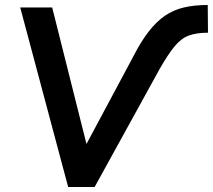

<svg xmlns="http://www.w3.org/2000/svg" viewBox="-20 -749 853 769"><path d="M253 0 61 -719H189L335 -138H308L514 -523Q544 -582 575 -622Q606 -662 640 -685.5Q674 -709 716 -719Q758 -729 812 -729L813 -618Q767 -618 736 -606.5Q705 -595 678.5 -562.5Q652 -530 619 -472L359 0Z"/></svg>

Font: Nunitoga
Style: Bold Italic
Weight: 700
Italic angle: -9°
Designer: Vernon Adams
Foundry: Vernon Adams
Version: Version 1.0